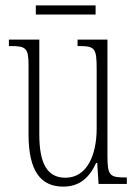

<svg xmlns="http://www.w3.org/2000/svg" viewBox="-20 -683 509 713"><path d="M113 -629H335V-663H113ZM215 10C275 10 312 -23 337 -78H341L346 0H451V-24H448C389 -24 379 -29 379 -103V-536H268V-512H271C333 -512 339 -505 339 -425V-206C339 -107 303 -23 223 -23C155 -23 126 -76 126 -184V-536H13V-512H17C76 -512 86 -506 86 -440V-184C86 -45 133 10 215 10Z"/></svg>

Font: Noto Serif Sinhala ExtraCondensed ExtraLight
Style: Regular
Weight: 200
Width: 2
Designer: Jelle Bosma - Monotype Design Team
Foundry: Monotype Imaging Inc.
Version: Version 2.007